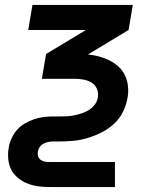

<svg xmlns="http://www.w3.org/2000/svg" viewBox="-20 -540 640 775"><path d="M444 215H181Q157 215 134.5 212Q112 209 91.5 201Q71 193 53.5 179Q36 165 26 146Q16 127 13.5 103.5Q11 80 15 57Q18 38 26.5 19Q35 0 48.5 -15.5Q62 -31 80 -41.5Q98 -52 117 -58.5Q136 -65 155.5 -67.5Q175 -70 195 -70H216Q232 -70 247 -70.5Q262 -71 277.5 -74Q293 -77 308.5 -82Q324 -87 338 -95.5Q352 -104 362 -117Q372 -130 375 -146Q378 -164 371.5 -180.5Q365 -197 350.5 -206Q336 -215 318.5 -218.5Q301 -222 283 -222H149L166 -322L327 -419H94L111 -520H516L499 -419L335 -320Q358 -318 380 -312Q402 -306 422 -296Q442 -286 458.5 -271Q475 -256 484.5 -236Q494 -216 496.5 -192.5Q499 -169 495 -146Q490 -117 476.5 -89Q463 -61 440 -40Q417 -19 389 -5Q361 9 332 17.5Q303 26 274.5 28.5Q246 31 217 31H195Q185 31 175 33Q165 35 155.5 40Q146 45 140 54Q134 63 133 73Q131 82 134 91Q137 100 144.5 105.5Q152 111 161.5 112.5Q171 114 181 114H444Z"/></svg>

Font: Iosevka Aile Oblique
Style: Bold
Weight: 700
Italic angle: -9°
Designer: Belleve Invis
Foundry: Belleve Invis
Version: Version 31.1.0; ttfautohint (v1.8.4)